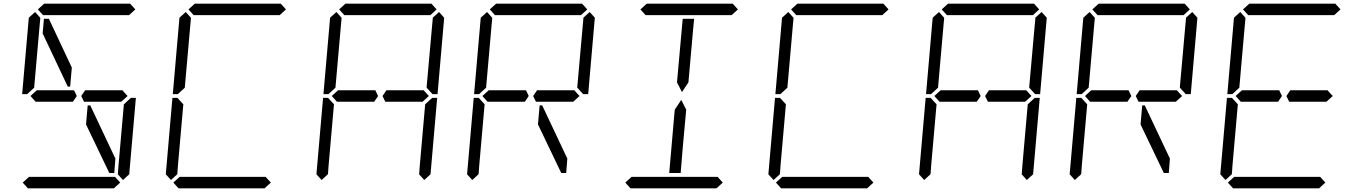

<svg xmlns="http://www.w3.org/2000/svg" viewBox="-20 -1020 7384 1040"><path d="M381 -531 396 -500 375 -469H374H353H352H242H178H173L145 -500L179 -531H184H231H358H359H380ZM211 -839 218 -918H245L369 -654L360 -551H347ZM136 -924 170 -955 198 -924V-918L194 -875L165 -545L127 -510H100ZM185 -969 219 -1000H685L713 -969L679 -938H658H477H415H234H213ZM671 -500 637 -469H635H632H458H456H436H435L420 -500L441 -531H464H587H643L659 -513ZM631 -31 597 0H131L103 -31L137 -62H158H339H401H582H603ZM605 -161 599 -83H572L446 -346L455 -449H469ZM680 -76 646 -45 618 -76 619 -83 622 -125 651 -455 689 -490H716Z M952 -924 986 -955 1014 -924V-918L1010 -875L981 -545L943 -510H916ZM940 -76 906 -45 878 -76 914 -490H941L973 -455L944 -125L941 -83ZM1001 -969 1035 -1000H1501L1529 -969L1495 -938H1474H1293H1231H1050H1029ZM1447 -31 1413 0H947L919 -31L953 -62H974H1155H1217H1398H1419Z M2013 -531 2028 -500 2007 -469H2006H1985H1984H1874H1810H1805L1777 -500L1811 -531H1816H1863H1990H1991H2012ZM1768 -924 1802 -955 1830 -924V-918L1826 -875L1797 -545L1759 -510H1732ZM1756 -76 1722 -45 1694 -76 1730 -490H1757L1789 -455L1760 -125L1757 -83ZM1817 -969 1851 -1000H2317L2345 -969L2311 -938H2290H2109H2047H1866H1845ZM2303 -500 2269 -469H2267H2264H2090H2088H2068H2067L2052 -500L2073 -531H2096H2219H2275L2291 -513ZM2324 -924 2358 -955 2386 -924 2350 -510H2323L2291 -545V-550L2320 -875L2324 -918ZM2312 -76 2278 -45 2250 -76 2251 -83 2254 -125 2283 -455 2321 -490H2348Z M2829 -531 2844 -500 2823 -469H2822H2801H2800H2690H2626H2621L2593 -500L2627 -531H2632H2679H2806H2807H2828ZM2584 -924 2618 -955 2646 -924V-918L2642 -875L2613 -545L2575 -510H2548ZM2572 -76 2538 -45 2510 -76 2546 -490H2573L2605 -455L2576 -125L2573 -83ZM2633 -969 2667 -1000H3133L3161 -969L3127 -938H3106H2925H2863H2682H2661ZM3119 -500 3085 -469H3083H3080H2906H2904H2884H2883L2868 -500L2889 -531H2912H3035H3091L3107 -513ZM3053 -161 3047 -83H3020L2894 -346L2903 -449H2917ZM3140 -924 3174 -955 3202 -924 3166 -510H3139L3107 -545V-550L3136 -875L3140 -918Z M3667 -83H3605L3631 -382L3635 -426L3670 -479L3697 -426L3679 -229ZM3449 -969 3483 -1000H3949L3977 -969L3943 -938H3922H3741H3679H3498H3477ZM3678 -918H3740L3734 -857L3709 -574L3674 -521L3647 -574L3651 -618ZM3895 -31 3861 0H3395L3367 -31L3401 -62H3422H3603H3665H3846H3867Z M4216 -924 4250 -955 4278 -924V-918L4274 -875L4245 -545L4207 -510H4180ZM4204 -76 4170 -45 4142 -76 4178 -490H4205L4237 -455L4208 -125L4205 -83ZM4265 -969 4299 -1000H4765L4793 -969L4759 -938H4738H4557H4495H4314H4293ZM4711 -31 4677 0H4211L4183 -31L4217 -62H4238H4419H4481H4662H4683Z M5277 -531 5292 -500 5271 -469H5270H5249H5248H5138H5074H5069L5041 -500L5075 -531H5080H5127H5254H5255H5276ZM5032 -924 5066 -955 5094 -924V-918L5090 -875L5061 -545L5023 -510H4996ZM5020 -76 4986 -45 4958 -76 4994 -490H5021L5053 -455L5024 -125L5021 -83ZM5081 -969 5115 -1000H5581L5609 -969L5575 -938H5554H5373H5311H5130H5109ZM5567 -500 5533 -469H5531H5528H5354H5352H5332H5331L5316 -500L5337 -531H5360H5483H5539L5555 -513ZM5588 -924 5622 -955 5650 -924 5614 -510H5587L5555 -545V-550L5584 -875L5588 -918ZM5576 -76 5542 -45 5514 -76 5515 -83 5518 -125 5547 -455 5585 -490H5612Z M6093 -531 6108 -500 6087 -469H6086H6065H6064H5954H5890H5885L5857 -500L5891 -531H5896H5943H6070H6071H6092ZM5848 -924 5882 -955 5910 -924V-918L5906 -875L5877 -545L5839 -510H5812ZM5836 -76 5802 -45 5774 -76 5810 -490H5837L5869 -455L5840 -125L5837 -83ZM5897 -969 5931 -1000H6397L6425 -969L6391 -938H6370H6189H6127H5946H5925ZM6383 -500 6349 -469H6347H6344H6170H6168H6148H6147L6132 -500L6153 -531H6176H6299H6355L6371 -513ZM6317 -161 6311 -83H6284L6158 -346L6167 -449H6181ZM6404 -924 6438 -955 6466 -924 6430 -510H6403L6371 -545V-550L6400 -875L6404 -918Z M6909 -531 6924 -500 6903 -469H6902H6881H6880H6770H6706H6701L6673 -500L6707 -531H6712H6759H6886H6887H6908ZM6664 -924 6698 -955 6726 -924V-918L6722 -875L6693 -545L6655 -510H6628ZM6652 -76 6618 -45 6590 -76 6626 -490H6653L6685 -455L6656 -125L6653 -83ZM6713 -969 6747 -1000H7213L7241 -969L7207 -938H7186H7005H6943H6762H6741ZM7199 -500 7165 -469H7163H7160H6986H6984H6964H6963L6948 -500L6969 -531H6992H7115H7171L7187 -513ZM7159 -31 7125 0H6659L6631 -31L6665 -62H6686H6867H6929H7110H7131Z"/></svg>

Font: DSEG14 Classic
Style: Light Italic
Weight: 300
Designer: Keshikan(Twitter:@keshinomi_88pro)
Version: Version 0.46